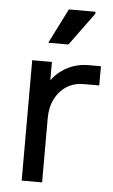

<svg xmlns="http://www.w3.org/2000/svg" viewBox="-53 -760 468 796"><g transform="rotate(5 181.5 -362.0)"><path d="M68 0V-501H150V-360L126 -375Q144 -433 193 -467Q242 -501 303 -501H354V-421H290Q249 -421 218.5 -401.5Q188 -382 170.5 -347.5Q153 -313 153 -267V0ZM128 -579 201 -724H312V-716L212 -579Z"/></g></svg>

Font: Fustat Medium
Style: Regular
Weight: 500
Designer: Mohamed Gaber, Khaled Hosny, Laura Garcia Mut
Foundry: Kief Type Foundry, Alif Type Foundry, Hard Type Foundry
Version: Version 1.007